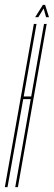

<svg xmlns="http://www.w3.org/2000/svg" viewBox="-54 -774 222 794"><path d="M-34 0 86 -675H97L44 -375H75L128 -675H139L20 0H9L73 -364H42L-23 0ZM91.5 -703 123.5 -754H132.5L148.5 -703H136.5L126.5 -739L104.5 -703Z"/></svg>

Font: Anybody UltraCondensed Thin
Style: Italic
Weight: 100
Width: 1
Italic angle: -10°
Designer: Tyler Finck
Foundry: Etcetera Type Company
Version: Version 1.010; ttfautohint (v1.8.3) -l 8 -r 50 -G 200 -x 14 